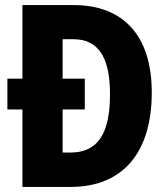

<svg xmlns="http://www.w3.org/2000/svg" viewBox="-20 -734 660 754"><path d="M270 -714H68V-425H9V-304H68V0H258C458 0 576 -130 576 -371C576 -593 465 -714 270 -714ZM268 -580C363 -580 412 -514 412 -364C412 -209 364 -135 257 -135H226V-304H313V-425H226V-580Z"/></svg>

Font: Noto Sans Khmer UI Condensed ExtraBold
Style: Regular
Weight: 800
Width: 3
Designer: Danh Hong and the Monotype Design Team
Foundry: Monotype Imaging Inc.
Version: Version 2.002